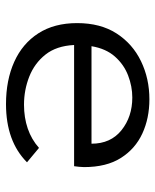

<svg xmlns="http://www.w3.org/2000/svg" viewBox="41 -549 518 640"><g transform="rotate(90 300.0 -229.0)"><path d="M327 10Q247 10 186 -17.5Q125 -45 91 -98Q57 -151 57 -227Q57 -305 91.5 -358.5Q126 -412 184 -440Q242 -468 311 -468Q374 -468 425 -444.5Q476 -421 506.5 -373Q537 -325 537 -250Q537 -242 536 -233.5Q535 -225 534 -217H130Q133 -158 162 -121.5Q191 -85 235.5 -67.5Q280 -50 329 -50Q372 -50 408.5 -62.5Q445 -75 473 -100L521 -60Q451 10 327 10ZM134 -275H459Q459 -339 414 -375Q369 -411 305 -411Q268 -411 231.5 -397Q195 -383 168.5 -353Q142 -323 134 -275Z"/></g></svg>

Font: Inconsolata Expanded
Style: Regular
Weight: 400
Width: 7
Monospace: yes
Designer: Raph Levien, Cyreal, Brenton Simpson
Foundry: Raph Levien, Cyreal, Google
Version: Version 3.000; ttfautohint (v1.8.2.53-6de2)